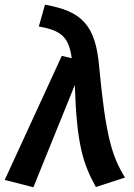

<svg xmlns="http://www.w3.org/2000/svg" viewBox="-42 -776 568 811"><path d="M148 -756 122 -664C222 -647 249 -615 261 -530L219 -540L-22 -16L99 15L274 -417C282 -164 309 -84 363 14L486 -26C429 -118 404 -208 377 -493C362 -670 304 -729 148 -756Z"/></svg>

Font: Fira Sans Medium
Style: Italic
Weight: 500
Italic angle: -8°
Designer: bBox Type GmbH & Carrois Corporate GbR & Edenspiekermann AG
Foundry: bBox Type GmbH & Carrois Corporate GbR & Edenspiekermann AG
Version: Version 4.301;PS 004.301;hotconv 1.0.88;makeotf.lib2.5.64775